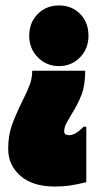

<svg xmlns="http://www.w3.org/2000/svg" viewBox="-20 -537 374 703"><path d="M196 -295Q150 -295 118.5 -327Q87 -359 87 -406Q87 -454 118 -485.5Q149 -517 196 -517Q243 -517 273.5 -486Q304 -455 304 -406Q304 -359 273 -327Q242 -295 196 -295ZM61 -165Q80 -203 89 -227Q98 -251 98 -278H292Q292 -225 278.5 -190Q265 -155 241 -117Q227 -93 221 -81Q215 -69 215 -55Q215 -49 220 -45.5Q225 -42 233 -42Q244 -42 256 -48.5Q268 -55 286 -73H296V130Q260 139 235 142.5Q210 146 181 146Q100 146 55 107Q10 68 10 8Q10 -40 23 -77Q36 -114 61 -165Z"/></svg>

Font: FFF_tuoi-tre Text
Style: Regular
Weight: 700
Designer: bBox Type GmbH
Foundry: bBox Type GmbH
Version: Version 1.001